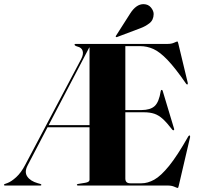

<svg xmlns="http://www.w3.org/2000/svg" viewBox="-34 -917 978 949"><path d="M408.5 -28V-288H201L102.5 -99.5Q85.5 -67 100.8 -44.5Q116 -22 152.5 -11.5L165 -8Q170.5 -6 170.5 -3.5Q170.5 0 166 0H-10Q-14.5 0 -14.5 -3.5Q-14.5 -6 -9 -8L2 -12Q21.5 -19 46 -41.2Q70.5 -63.5 90.5 -102L367.5 -625.5Q379.5 -649 374.5 -665.5Q369.5 -682 348.5 -687Q334.5 -691 334.5 -696.5Q334.5 -700 340 -700H795.5Q813.5 -700 826.8 -706Q840 -712 842.5 -712Q845 -712 847.5 -701L894 -507.5Q895 -501 892.5 -499.5Q889.5 -498.5 886 -503Q832.5 -580.5 794.2 -620.5Q756 -660.5 724.2 -674.8Q692.5 -689 658.5 -689H585.5V-373H664.5Q709 -373 730.5 -392.8Q752 -412.5 760.5 -467Q761.5 -472.5 765 -472.5Q769 -473 770.5 -466.5L826.5 -280.5Q828 -275 825 -273.5Q821.5 -272 818 -275.5Q791.5 -310 771 -328.8Q750.5 -347.5 728.8 -354.8Q707 -362 678.5 -362H585.5V-34.5Q585.5 -11 610 -11H665.5Q696 -11 728.5 -29Q761 -47 801.8 -97.2Q842.5 -147.5 897 -243.5Q901 -248.5 903.5 -247.5Q906.5 -246 905.5 -239L849.5 1Q847 12 845 12Q841 12 827.8 6Q814.5 0 794 0H351.5Q346 0 346 -3.5Q346 -7 353 -8L387 -13.5Q408.5 -17 408.5 -28ZM407 -682 206.5 -298.5H408.5V-682ZM609 -849.5Q639 -897 676 -896.5Q699 -896 712.2 -879.8Q725.5 -863.5 725.5 -847.5Q725 -818 704.8 -802.2Q684.5 -786.5 660 -777.5L544.5 -734Q540 -732.5 538.5 -735Q537 -737.5 539.5 -740.5Z"/></svg>

Font: Fraunces 144pt
Style: Bold
Weight: 700
Version: Version 1.000;[b76b70a41]